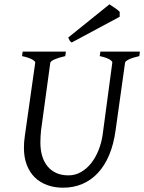

<svg xmlns="http://www.w3.org/2000/svg" viewBox="-20 -854 668 889"><path d="M625 -594.2Q594.2 -587.4 577.1 -579.1Q560.1 -570.8 559.1 -564L515.1 -250Q506.3 -186 485.6 -136.5Q464.8 -86.9 433.3 -53.2Q401.9 -19.5 361.1 -2.2Q320.3 15.1 272 15.1Q231.9 15.1 198.5 2.9Q165 -9.3 141.1 -32.7Q117.2 -56.2 104 -90.6Q90.8 -125 90.8 -169.9Q90.8 -182.6 91.8 -196.8Q92.8 -210.9 95.2 -226.1L143.1 -564Q144 -569.8 128.9 -578.6Q113.8 -587.4 82 -594.2L85 -615.2H285.2L282.2 -594.2Q251.5 -587.4 232.9 -579.1Q214.4 -570.8 212.9 -564L169.9 -249Q167 -220.2 167 -193.8Q167 -159.7 175.3 -131.8Q183.6 -104 200 -84Q216.3 -64 240.7 -53Q265.1 -42 296.9 -42Q328.6 -42 355.5 -57.6Q382.3 -73.2 402.6 -99.1Q422.9 -125 436.3 -158.7Q449.7 -192.4 455.1 -229L500 -564Q501.5 -569.8 487.5 -578.6Q473.6 -587.4 441.9 -594.2L444.8 -615.2H627.9ZM534.2 -776.4 312 -657.2Q305.2 -661.6 302.7 -666Q300.3 -670.4 295.9 -680.2L486.8 -834Q491.2 -831.1 497.8 -826.7Q504.4 -822.3 511.5 -817.4Q518.6 -812.5 524.9 -807.6Q531.2 -802.7 534.2 -799.3Z"/></svg>

Font: Gentium
Style: Italic
Weight: 400
Italic angle: -7°
Designer: J. Victor Gaultney
Version: Version 1.02; 2005; OFL release